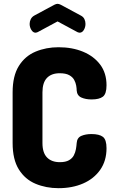

<svg xmlns="http://www.w3.org/2000/svg" viewBox="-20 -978 602 1004"><path d="M286 6Q221 6 166 -17Q111 -40 78.5 -92Q46 -144 46 -230V-495Q46 -581 78.5 -633Q111 -685 166 -708Q221 -731 286 -731Q358 -731 414.5 -707.5Q471 -684 504 -640Q537 -596 537 -532Q537 -487 518 -472.5Q499 -458 459 -458Q428 -458 405.5 -468Q383 -478 381 -505Q381 -515 378.5 -530Q376 -545 368 -560Q360 -575 342 -585Q324 -595 292 -595Q249 -595 225.5 -570.5Q202 -546 202 -495V-230Q202 -179 226 -154.5Q250 -130 293 -130Q323 -130 340.5 -140Q358 -150 366 -165.5Q374 -181 377 -198Q380 -215 381 -230Q383 -258 405.5 -267.5Q428 -277 458 -277Q499 -277 518 -262.5Q537 -248 537 -203Q537 -137 504 -90Q471 -43 414.5 -18.5Q358 6 286 6ZM166 -807Q153 -807 144 -821.5Q135 -836 135 -853Q135 -866 141 -878Q147 -890 160 -897L264 -953Q274 -958 281 -958Q288 -958 298 -953L402 -897Q416 -890 421.5 -878Q427 -866 427 -853Q427 -836 418.5 -821.5Q410 -807 396 -807Q394 -807 391 -808Q388 -809 385 -810L281 -866L177 -810Q174 -809 171 -808Q168 -807 166 -807Z"/></svg>

Font: Dosis ExtraLight ExtraBold
Style: Regular
Weight: 800
Version: Version 3.001; ttfautohint (v1.8.2)